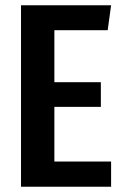

<svg xmlns="http://www.w3.org/2000/svg" viewBox="-20 -711 473 731"><path d="M390 -596H187V-398H364V-304H187V-96H403V0H60V-691H403Z"/></svg>

Font: Fira Sans Compressed Medium
Style: Regular
Weight: 500
Width: 1
Designer: bBox Type GmbH & Carrois Corporate GbR & Edenspiekermann AG
Foundry: bBox Type GmbH & Carrois Corporate GbR & Edenspiekermann AG
Version: Version 4.301